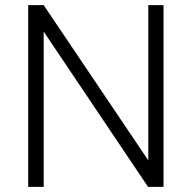

<svg xmlns="http://www.w3.org/2000/svg" viewBox="-20 -731 750 751"><path d="M619.6 -710.9V0H559.1L150.9 -607.4V0H90.3V-710.9H150.9L560.1 -103.5V-710.9Z"/></svg>

Font: Vazirmatn RD UI ExtraLight
Style: Regular
Weight: 200
Designer: Saber Rastikerdar
Foundry: Saber Rastikerdar
Version: Version 33.003